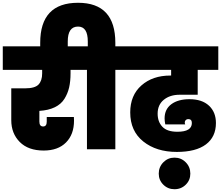

<svg xmlns="http://www.w3.org/2000/svg" viewBox="-31 -1073 1589 1380"><path d="M-11 -571V-740H539V-571H476V-545Q476 -489 466 -445Q456 -401 432 -362.5Q408 -324 362.5 -302Q317 -280 252 -276V-199Q252 -164 279 -164Q305 -164 305 -199V-232H500Q501 -220 501 -206Q501 -107 443.5 -49Q386 9 283 9Q172 9 111 -52.5Q50 -114 50 -209V-438H148Q220 -438 246 -465.5Q272 -493 272 -545V-571Z M258 -696V-765Q258 -1053 530 -1053Q798 -1053 798 -765V-740H874V-571H798V0H594V-571H517V-740H600V-775Q600 -882 530 -882Q456 -882 456 -775V-696Z M852 -571V-740H1538V-571H1390V-392H1260Q1191 -392 1146.5 -356Q1102 -320 1102 -256Q1102 -198 1136 -162Q1170 -126 1244 -126Q1348 -126 1348 -189Q1348 -217 1322 -217Q1311 -217 1304 -210Q1297 -203 1297 -193Q1297 -185 1300 -179H1157Q1152 -204 1152 -222Q1152 -288 1200.5 -324Q1249 -360 1331 -360Q1421 -360 1471 -313.5Q1521 -267 1521 -189Q1521 -89 1449 -35Q1377 19 1240 19Q1093 19 999 -56Q905 -131 905 -265Q905 -388 985.5 -459Q1066 -530 1193 -530H1199V-571ZM1223 287Q1176 287 1143 254.5Q1110 222 1110 175Q1110 127 1143 93.5Q1176 60 1223 60Q1271 60 1304 93.5Q1337 127 1337 175Q1337 222 1304 254.5Q1271 287 1223 287Z"/></svg>

Font: Poppins Black
Style: Regular
Weight: 900
Designer: Ninad Kale (Devanagari), Jonny Pinhorn (Latin)
Foundry: Indian Type Foundry
Version: Version 3.200;PS 1.000;hotconv 16.6.54;makeotf.lib2.5.65590